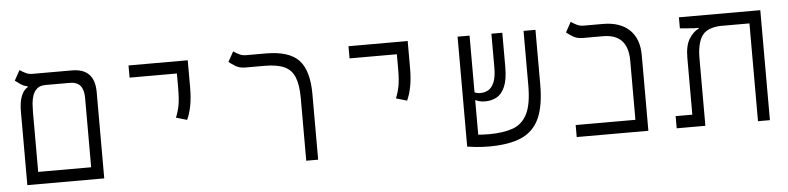

<svg xmlns="http://www.w3.org/2000/svg" viewBox="-41 -811 4184 1019"><g transform="rotate(-5 2051.0 -301.5)"><path d="M70.3 0V-393.1Q70.3 -443.8 83.5 -475.3Q96.7 -506.8 117.2 -517.6V-522.5Q96.7 -526.4 80.6 -537.4Q64.5 -548.3 52.2 -558.1L82 -611.8Q93.3 -604 110.6 -595Q127.9 -585.9 147.5 -585.9H359.4Q480 -585.9 480 -459.5V0ZM212.9 -521Q184.1 -521 168 -507.3Q151.9 -493.7 144.5 -472.4Q137.2 -451.2 135.5 -427.5Q133.8 -403.8 133.8 -383.8V-64.9H416V-435.1Q416 -521 343.3 -521Z M945.3 -271 887.2 -288.1Q899.9 -317.9 906.2 -351.6Q912.6 -385.3 912.6 -441.4V-521H660.6V-585.9H976.1V-441.4Q976.1 -385.3 967.8 -343Q959.5 -300.8 945.3 -271Z M1619.6 -349.6V0H1556.2V-334Q1556.2 -404.8 1539.3 -445.6Q1522.5 -486.3 1483.9 -503.7Q1445.3 -521 1378.9 -521H1277.8Q1247.1 -521 1226.6 -533.4Q1206.1 -545.9 1190.4 -558.1L1220.2 -611.8Q1231.4 -604 1248.8 -595Q1266.1 -585.9 1286.1 -585.9H1391.6Q1515.6 -585.9 1567.6 -530.5Q1619.6 -475.1 1619.6 -349.6Z M2117.2 -271 2059.1 -288.1Q2071.8 -317.9 2078.1 -351.6Q2084.5 -385.3 2084.5 -441.4V-521H1832.5V-585.9H2147.9V-441.4Q2147.9 -385.3 2139.6 -343Q2131.3 -300.8 2117.2 -271Z M2531.2 9.3Q2491.2 9.3 2460 5.9Q2428.7 2.4 2414.1 0H2413.6V-585.9H2477.5V-284.2Q2488.8 -277.3 2509.3 -277.3Q2530.8 -277.3 2550 -287.8Q2569.3 -298.3 2581.5 -326.4Q2593.8 -354.5 2593.8 -407.2V-585.9H2651.9V-404.3Q2651.9 -337.4 2635.7 -299.6Q2619.6 -261.7 2592.3 -246.3Q2564.9 -231 2530.3 -231Q2512.7 -231 2501 -234.1Q2489.3 -237.3 2477.5 -242.7V-58.1Q2489.3 -57.1 2503.9 -56.4Q2518.6 -55.7 2535.2 -55.7Q2609.9 -55.7 2661.1 -73.5Q2712.4 -91.3 2738.8 -143.1Q2765.1 -194.8 2765.1 -295.9V-585.9H2828.6V-294.9Q2828.6 -180.2 2797.9 -113.8Q2767.1 -47.4 2701.4 -19Q2635.7 9.3 2531.2 9.3Z M2997.1 0V-64H3315.4V-378.9Q3315.4 -521 3183.1 -521H3075.7Q3044.9 -521 3024.4 -533.4Q3003.9 -545.9 2988.8 -558.1L3018.6 -611.8Q3029.8 -604 3047.1 -595Q3064.5 -585.9 3084 -585.9H3188Q3278.8 -585.9 3328.9 -538.3Q3378.9 -490.7 3378.9 -402.8V0Z M4026.4 0H3962.9V-521H3805.2Q3733.4 -516.6 3708 -476.3Q3682.6 -436 3682.6 -359.4V0H3529.8V-64.9H3618.7V-368.7Q3618.7 -433.1 3640.9 -468.5Q3663.1 -503.9 3692.9 -517.6V-521H3667.5L3592.8 -526.9V-585.9H4026.4Z"/></g></svg>

Font: Cascadia Mono PL Light
Style: Regular
Weight: 300
Monospace: yes
Designer: Aaron Bell
Foundry: Saja Typeworks
Version: Version 2404.023; ttfautohint (v1.8.4)